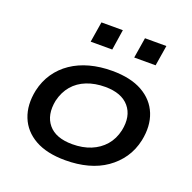

<svg xmlns="http://www.w3.org/2000/svg" viewBox="-127 -841 978 978"><g transform="rotate(20 361.5 -352.5)"><path d="M326 9Q226 9 162 -27Q98 -63 72.5 -127Q47 -191 64 -273Q76 -327 105 -369.5Q134 -412 177.5 -441.5Q221 -471 276.5 -486Q332 -501 397 -501Q497 -501 561 -465Q625 -429 650.5 -365.5Q676 -302 659 -220Q647 -165 618 -123Q589 -81 546 -51Q503 -21 447.5 -6Q392 9 326 9ZM332 -80Q388 -80 432 -98Q476 -116 505.5 -150Q535 -184 546 -233Q563 -314 521.5 -363Q480 -412 391 -412Q336 -412 291.5 -394.5Q247 -377 218 -343Q189 -309 177 -259Q161 -178 201.5 -129Q242 -80 332 -80ZM478 -603 496 -714H612L594 -603ZM242 -603 260 -714H376L359 -603Z"/></g></svg>

Font: Nunito Sans 10pt Expanded SemiBold
Style: Italic
Weight: 600
Width: 7
Italic angle: -9°
Designer: Vernon Adams
Foundry: Vernon Adams
Version: Version 3.101;gftools[0.9.27]